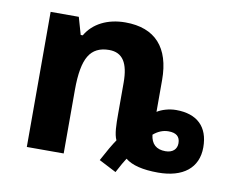

<svg xmlns="http://www.w3.org/2000/svg" viewBox="-69 -642 908 764"><g transform="rotate(10 385.0 -259.5)"><path d="M413.1 -192.9C413.1 -149.9 413.6 -110.8 424.8 -87.9C411.1 -67.9 394 -38.6 373 1L442.9 37.1C458 8.3 469.7 -11.7 477.1 -22.9C503.9 -1 548.3 9.8 609.9 9.8C710 9.8 770 -36.6 770 -120.1C770 -203.6 722.7 -248 638.2 -248C609.4 -248 580.1 -238.8 562 -227.1V-356C562 -486.3 499.5 -556.2 378.9 -556.2C307.1 -556.2 249.5 -526.9 220.2 -476.1H211.9L191.9 -545.9H78.1V0H227.1V-256.8C227.1 -321.3 235.4 -367.7 252.4 -395.5C269 -423.3 296.4 -437 334 -437C389.2 -437 413.1 -397.5 413.1 -318.8ZM624 -79.1C586.9 -79.1 566.4 -97.7 562 -134.8C580.6 -150.9 601.1 -159.2 623 -159.2C654.3 -159.2 669.9 -146 669.9 -119.1C669.9 -95.2 653.3 -79.1 624 -79.1Z"/></g></svg>

Font: Noto Reveo Sans
Style: Bold
Weight: 700
Designer: Monotype Design team
Foundry: Monotype Imaging Inc.
Version: Version 1.04